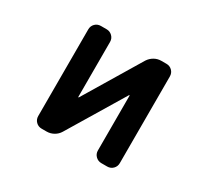

<svg xmlns="http://www.w3.org/2000/svg" viewBox="-144 -984 1289 1192"><g transform="rotate(30 500.0 -388.0)"><path d="M695.3 -19.5Q671.9 -19.5 654.8 -36.1Q637.7 -52.7 637.7 -77.1V-470.7Q637.7 -471.7 636.2 -472.2Q634.8 -472.7 633.8 -471.7L390.6 -68.4Q377 -45.9 353.5 -32.7Q330.1 -19.5 302.7 -19.5H267.6Q243.2 -19.5 226.6 -36.1Q210 -52.7 210 -77.1V-698.2Q210 -722.7 226.6 -739.3Q243.2 -755.9 267.6 -755.9H308.6Q332 -755.9 349.1 -739.3Q366.2 -722.7 366.2 -698.2V-303.7Q366.2 -302.7 367.7 -302.2Q369.1 -301.8 370.1 -302.7L613.3 -707Q627.9 -729.5 650.9 -742.7Q673.8 -755.9 701.2 -755.9H737.3Q761.7 -755.9 778.3 -739.3Q794.9 -722.7 794.9 -698.2V-77.1Q794.9 -52.7 778.3 -36.1Q761.7 -19.5 737.3 -19.5Z"/></g></svg>

Font: Rounded Mgen+ 1m bold
Style: Bold
Weight: 700
Designer: [Source Han Sans]
Ryoko NISHIZUKA  (kana & ideographs); Paul D. Hunt (Latin, Greek & Cyrillic); Wenlong ZHANG  (bopomofo
Version: Version 1.059.20150602